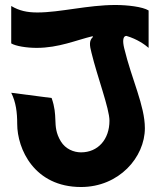

<svg xmlns="http://www.w3.org/2000/svg" viewBox="-20 -730 631 770"><path d="M576 -688C552 -703 490 -710 443 -710C332 -710 221 -680 130 -680C88 -680 57 -687 25 -706V-556C43 -545 87 -538 127 -538C216 -538 285 -569 352 -585V-581C337 -567 339 -548 347 -518C370 -423 419 -294 419 -246C419 -171 373 -119 305 -119C276 -119 243 -132 224 -163C204 -196 203 -222 202 -250C201 -274 200 -300 187 -337L25 -358C44 -320 49 -279 49 -233C49 -133 117 20 305 20C457 20 561 -99 561 -216C561 -306 508 -412 478 -537C471 -566 473 -586 487 -586C531 -573 561 -551 576 -538Z"/></svg>

Font: Brassia
Style: Regular
Weight: 400
Designer: Ariel Martín Pérez
Foundry: Tunera Type Foundry
Version: Version 1.600;hotconv 1.0.109;makeotfexe 2.5.65596